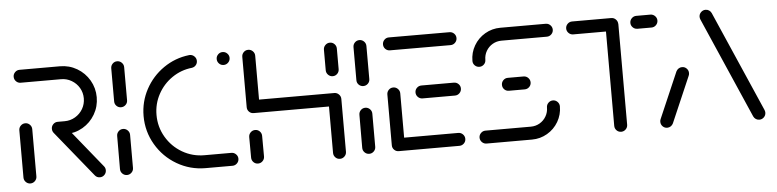

<svg xmlns="http://www.w3.org/2000/svg" viewBox="-38 -690 3528 872"><g transform="rotate(-5 1726.0 -254.0)"><path d="M71.9 0Q60 0 51.3 -8.7Q42.6 -17.4 42.6 -29.6V-244.8Q42.6 -257 51.3 -265.7Q60 -274.4 72.2 -274.4Q84.1 -274.4 92.8 -265.7Q101.5 -257 101.5 -244.8V-29.6Q101.5 -17.4 92.8 -8.7Q84.1 0 71.9 0ZM418.1 -30Q418.1 -17.8 409.6 -9.1Q401.1 -0.4 388.9 -0.4Q381.9 -0.4 376.1 -3.1Q370.4 -5.9 366.3 -11.1L196.7 -220Q190.4 -228.1 190.4 -238.5Q190.4 -250.7 198.9 -259.4Q207.4 -268.1 219.6 -268.1Q233.3 -268.1 242.6 -257L411.5 -48.5Q418.1 -40.7 418.1 -30ZM190.4 -238.9Q190.4 -250.7 198.9 -259.4Q207.4 -268.1 219.6 -268.1H251.5Q277.4 -268.1 299.4 -281.1Q321.5 -294.1 334.3 -316.1Q347 -338.1 347 -364.1Q347 -390 334.3 -411.9Q321.5 -433.7 299.4 -446.7Q277.4 -459.6 251.5 -459.6H67.4Q55.2 -459.6 46.7 -468.3Q38.1 -477 38.1 -489.3Q38.1 -501.1 46.7 -509.8Q55.2 -518.5 67.4 -518.5H251.5Q293.7 -518.5 329.1 -497.8Q364.4 -477 385.2 -441.5Q405.9 -405.9 405.9 -364.1Q405.9 -321.9 385.2 -286.3Q364.4 -250.7 329.1 -230Q293.7 -209.3 251.5 -209.3H219.6Q207.4 -209.3 198.9 -218Q190.4 -226.7 190.4 -238.9Z M512.2 0Q500 0 491.3 -8.7Q482.6 -17.4 482.6 -29.6L483 -180.4Q483 -192.6 491.5 -201.3Q500 -210 512.2 -210Q524.4 -210 533.1 -201.3Q541.9 -192.6 541.9 -180.4V-29.6Q541.9 -17.4 533.1 -8.7Q524.4 0 512.2 0ZM512.2 -308.9Q500 -308.9 491.5 -317.4Q483 -325.9 483 -338.1V-488.9Q483 -501.1 491.5 -509.8Q500 -518.5 512.2 -518.5Q524.4 -518.5 533.1 -509.8Q541.9 -501.1 541.9 -488.9V-338.1Q541.9 -325.9 533.1 -317.4Q524.4 -308.9 512.2 -308.9Z M610.4 -260Q610.4 -325.2 640.7 -381.5Q671.1 -437.8 723.5 -474.1Q775.9 -510.4 839.6 -517.8L843.3 -518.1Q855.6 -518.1 864.4 -509.4Q873.3 -500.7 873.3 -488.5Q873.3 -477.4 866.3 -469.3Q859.3 -461.1 848.1 -459.3Q798.5 -454.1 757.6 -426.1Q716.7 -398.1 693 -354.4Q669.3 -310.7 669.3 -260Q669.3 -205.2 696.3 -159.1Q723.3 -113 769.4 -85.9Q815.6 -58.9 870.4 -58.9H993Q1005.2 -58.9 1013.9 -50.2Q1022.6 -41.5 1022.6 -29.6Q1022.6 -17.4 1013.9 -8.7Q1005.2 0 993 0H870.4Q800 0 740.2 -35Q680.4 -70 645.4 -129.8Q610.4 -189.6 610.4 -260ZM963.7 -489.3Q963.7 -501.1 972.2 -509.8Q980.7 -518.5 993 -518.5Q1005.2 -518.5 1013.9 -509.8Q1022.6 -501.1 1022.6 -489.3Q1022.6 -477 1013.9 -468.3Q1005.2 -459.6 993 -459.6Q980.7 -459.6 972.2 -468.3Q963.7 -477 963.7 -489.3Z M1109.6 0Q1097.4 0 1088.9 -8.7Q1080.4 -17.4 1080.4 -29.6L1080 -123.3Q1080 -135.6 1088.7 -144.3Q1097.4 -153 1109.6 -153Q1121.9 -153 1130.4 -144.3Q1138.9 -135.6 1138.9 -123.3L1139.3 -29.6Q1139.3 -17.4 1130.6 -8.7Q1121.9 0 1109.6 0ZM1109.6 -518.5Q1121.9 -518.5 1130.6 -509.8Q1139.3 -501.1 1139.3 -488.9V-259.3Q1139.3 -247 1130.6 -238.5Q1121.9 -230 1109.6 -230Q1097.4 -230 1088.9 -238.5Q1080.4 -247 1080.4 -259.3V-488.9Q1080.4 -501.1 1088.9 -509.8Q1097.4 -518.5 1109.6 -518.5ZM1482.2 -230H1109.6V-288.9H1482.2ZM1482.2 -288.9Q1494.4 -288.9 1503.1 -280.2Q1511.9 -271.5 1511.9 -259.3V-18.5Q1511.9 -6.3 1503.1 2.4Q1494.4 11.1 1482.2 11.1Q1470 11.1 1461.5 2.4Q1453 -6.3 1453 -18.5V-259.3Q1453 -271.5 1461.5 -280.2Q1470 -288.9 1482.2 -288.9ZM1482.2 -365.6Q1470 -365.6 1461.3 -374.3Q1452.6 -383 1452.6 -395.2V-488.9Q1452.6 -501.1 1461.3 -509.8Q1470 -518.5 1482.2 -518.5Q1494.4 -518.5 1503 -509.8Q1511.5 -501.1 1511.5 -488.9V-395.2Q1511.5 -383 1503 -374.3Q1494.4 -365.6 1482.2 -365.6Z M1616.7 0Q1604.4 0 1595.7 -8.7Q1587 -17.4 1587 -29.6L1587.4 -180.4Q1587.4 -192.6 1595.9 -201.3Q1604.4 -210 1616.7 -210Q1628.9 -210 1637.6 -201.3Q1646.3 -192.6 1646.3 -180.4V-29.6Q1646.3 -17.4 1637.6 -8.7Q1628.9 0 1616.7 0ZM1616.7 -308.9Q1604.4 -308.9 1595.9 -317.4Q1587.4 -325.9 1587.4 -338.1V-488.9Q1587.4 -501.1 1595.9 -509.8Q1604.4 -518.5 1616.7 -518.5Q1628.9 -518.5 1637.6 -509.8Q1646.3 -501.1 1646.3 -488.9V-338.1Q1646.3 -325.9 1637.6 -317.4Q1628.9 -308.9 1616.7 -308.9Z M1721.9 -28.9V-261.1Q1721.9 -273.3 1730.4 -282Q1738.9 -290.7 1751.1 -290.7Q1763.3 -290.7 1772 -282Q1780.7 -273.3 1780.7 -261.1V-28.9ZM2057 -29.6Q2057 -17.4 2048.3 -8.9Q2039.6 -0.4 2027.4 -0.4H1751.1Q1738.9 -0.4 1730.4 -8.9Q1721.9 -17.4 1721.9 -29.6Q1721.9 -41.9 1730.4 -50.6Q1738.9 -59.3 1751.1 -59.3H2027.4Q2039.6 -59.3 2048.3 -50.6Q2057 -41.9 2057 -29.6ZM1850 -259.3Q1850 -271.5 1858.7 -280Q1867.4 -288.5 1879.6 -288.5H2027.4Q2039.6 -288.5 2048.3 -280Q2057 -271.5 2057 -259.3Q2057 -247 2048.3 -238.3Q2039.6 -229.6 2027.4 -229.6H1879.6Q1867.4 -229.6 1858.7 -238.3Q1850 -247 1850 -259.3ZM1721.9 -489.3Q1721.9 -501.5 1730.4 -510.2Q1738.9 -518.9 1751.1 -518.9L2027.4 -518.5Q2039.6 -518.5 2048.3 -510Q2057 -501.5 2057 -489.3Q2057 -477 2048.3 -468.3Q2039.6 -459.6 2027.4 -459.6L1751.1 -460Q1738.9 -460 1730.4 -468.5Q1721.9 -477 1721.9 -489.3Z M2468.5 -168.9Q2480.4 -168.9 2489.1 -160.2Q2497.8 -151.5 2497.8 -139.3Q2497.8 -101.5 2479.1 -69.4Q2460.4 -37.4 2428.3 -18.7Q2396.3 0 2358.5 0H2151.5Q2139.3 0 2130.6 -8.7Q2121.9 -17.4 2121.9 -29.6Q2121.9 -41.5 2130.6 -50.2Q2139.3 -58.9 2151.5 -58.9H2358.5Q2380.4 -58.9 2398.9 -69.6Q2417.4 -80.4 2428.1 -98.9Q2438.9 -117.4 2438.9 -139.3Q2438.9 -151.5 2447.6 -160.2Q2456.3 -168.9 2468.5 -168.9ZM2374.8 -259.3Q2374.8 -247 2366.1 -238.5Q2357.4 -230 2345.2 -230H2273.3Q2261.1 -230 2252.6 -238.5Q2244.1 -247 2244.1 -259.3Q2244.1 -271.5 2252.6 -280.2Q2261.1 -288.9 2273.3 -288.9H2345.2Q2357.4 -288.9 2366.1 -280.2Q2374.8 -271.5 2374.8 -259.3ZM2149.6 -350Q2137.4 -350 2128.7 -358.5Q2120 -367 2120 -379.3Q2120 -417 2138.7 -449.1Q2157.4 -481.1 2189.4 -499.8Q2221.5 -518.5 2259.3 -518.5H2466.3Q2478.5 -518.5 2487.2 -509.8Q2495.9 -501.1 2495.9 -488.9Q2495.9 -477 2487.2 -468.3Q2478.5 -459.6 2466.3 -459.6H2259.3Q2237.4 -459.6 2218.9 -448.9Q2200.4 -438.1 2189.6 -419.6Q2178.9 -401.1 2178.9 -379.3Q2178.9 -367 2170.2 -358.5Q2161.5 -350 2149.6 -350Z M2794.8 -490.4V-29.6Q2794.8 -17.4 2786.1 -8.7Q2777.4 0 2765.2 0Q2753 0 2744.4 -8.7Q2735.9 -17.4 2735.9 -29.6V-490.4ZM2557 -488.9Q2557 -501.1 2565.7 -509.8Q2574.4 -518.5 2586.7 -518.5H2764.8Q2777 -518.5 2785.7 -509.8Q2794.4 -501.1 2794.4 -488.9Q2794.4 -477 2785.7 -468.3Q2777 -459.6 2764.8 -459.6H2586.7Q2574.4 -459.6 2565.7 -468.3Q2557 -477 2557 -488.9ZM2849.6 -488.9Q2849.6 -501.1 2858.3 -509.8Q2867 -518.5 2879.3 -518.5H2943.3Q2955.6 -518.5 2964.3 -509.8Q2973 -501.1 2973 -489.3Q2973 -477 2964.3 -468.3Q2955.6 -459.6 2943.3 -459.6H2879.3Q2867 -459.6 2858.3 -468.3Q2849.6 -477 2849.6 -488.9Z M2975.2 0Q2963 0 2954.4 -8.7Q2945.9 -17.4 2945.9 -29.6Q2945.9 -36.7 2948.5 -41.9L3038.9 -251.1Q3042.6 -258.9 3049.8 -263.7Q3057 -268.5 3065.9 -268.5Q3078.1 -268.5 3086.7 -259.8Q3095.2 -251.1 3095.2 -238.9Q3095.2 -231.9 3092.6 -226.7L3002.2 -17.4Q2998.5 -9.6 2991.3 -4.8Q2984.1 0 2975.2 0ZM3424.8 -29.6Q3424.8 -17.4 3416.1 -8.7Q3407.4 0 3395.2 0Q3386.3 0 3379.3 -4.6Q3372.2 -9.3 3368.5 -17L3167.8 -476.7Q3165.2 -483.3 3165.2 -488.9Q3165.2 -501.1 3173.9 -509.8Q3182.6 -518.5 3194.8 -518.5Q3203.7 -518.5 3210.7 -513.9Q3217.8 -509.3 3221.5 -501.5L3422.2 -41.9Q3424.8 -35.6 3424.8 -29.6Z"/></g></svg>

Font: 26F Galaxy Sans Medium
Style: Regular
Weight: 500
Designer: C₂₉H₂₅N₃O₅
Version: Version 1.100